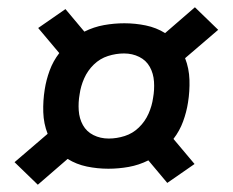

<svg xmlns="http://www.w3.org/2000/svg" viewBox="-20 -604 640 528"><path d="M84 -96 20 -158 111 -236Q100 -264 99 -295.5Q98 -327 103 -358Q107 -384 116.5 -410Q126 -436 143 -458L85 -527L160 -579L212 -517Q238 -530 266 -535Q294 -540 322 -540Q352 -540 381 -534Q410 -528 434 -513L516 -584L580 -522L489 -444Q500 -416 501 -384.5Q502 -353 497 -322Q493 -296 483.5 -270Q474 -244 457 -222L515 -153L440 -101L388 -163Q362 -150 334 -145Q306 -140 278 -140Q248 -140 219 -146Q190 -152 166 -167ZM279 -223Q301 -223 323 -230Q345 -237 362 -253.5Q379 -270 388.5 -291.5Q398 -313 401 -335Q405 -357 403.5 -379.5Q402 -402 392 -420Q382 -438 363 -447.5Q344 -457 321 -457Q299 -457 277 -450Q255 -443 238 -426.5Q221 -410 211.5 -388.5Q202 -367 199 -345Q195 -323 196.5 -300.5Q198 -278 208 -260Q218 -242 237 -232.5Q256 -223 279 -223Z"/></svg>

Font: Iosevka HT Extended
Style: Bold Italic
Weight: 700
Width: 7
Italic angle: -9°
Monospace: yes
Designer: Belleve Invis
Foundry: Belleve Invis
Version: Version 32.3.0; ttfautohint (v1.8.4)